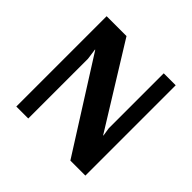

<svg xmlns="http://www.w3.org/2000/svg" viewBox="-163 -813 977 977"><g transform="rotate(45 325.5 -325.0)"><path d="M77 0V-650H220L493 -209H495L488 -254V-650H574V0H466L157 -488H155L163 -430V0Z"/></g></svg>

Font: Arsenal
Style: Bold
Weight: 700
Designer: Andrij Shevchenko
Foundry: Stairsfor
Version: Version 2.001;PS 002.001;hotconv 1.0.88;makeotf.lib2.5.64775